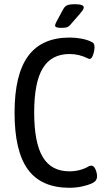

<svg xmlns="http://www.w3.org/2000/svg" viewBox="-20 -884 499 910"><path d="M49 -350Q49 -531 113.5 -618.5Q178 -706 310 -706Q338 -706 365 -701Q392 -696 411 -687Q421 -683 424.5 -677Q428 -671 428 -660Q428 -643 420 -621Q412 -599 397 -607Q355 -628 310 -628Q224 -628 183 -561Q142 -494 142 -351Q142 -208 182.5 -140Q223 -72 309 -72Q361 -72 403 -97Q409 -99 412 -99Q425 -99 432.5 -81.5Q440 -64 440 -48Q440 -38 435 -30Q430 -22 416 -15Q399 -7 370 -0.5Q341 6 309 6Q176 6 112.5 -80.5Q49 -167 49 -350ZM241 -763Q241 -768 248 -782L280 -841Q287 -854 298.5 -859Q310 -864 335 -864Q377 -864 377 -849Q377 -843 371.5 -835Q366 -827 359 -819L312 -765Q305 -757 296.5 -754.5Q288 -752 269 -752Q241 -752 241 -763Z"/></svg>

Font: Asap Condensed
Style: Regular
Weight: 400
Designer: Pablo Cosgaya
Foundry: Omnibus-Type
Version: Version 1.010; ttfautohint (v1.8)